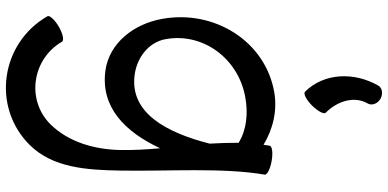

<svg xmlns="http://www.w3.org/2000/svg" viewBox="-358 -612 1339 663"><g transform="rotate(90 311.5 -280.5)"><path d="M276 -918C228 -835 231 -730 297 -664C304 -658 325 -669 345 -689C364 -709 376 -730 369 -736C329 -776 310 -835 338 -882C345 -896 338 -915 321 -925C304 -934 284 -931 276 -918ZM483 -542C482 -535 481 -528 480 -521C425 -554 362 -569 298 -558C122 -527 13 -351 45 -172C62 -74 128 12 224 25C350 42 435 -42 492 -164C496 -118 499 -72 498 -26C496 63 471 152 409 215C325 299 184 278 124 175C120 167 96 172 72 186C48 200 32 218 36 225C129 387 349 418 480 287C560 207 567 88 569 -25C572 -192 558 -378 583 -525C585 -533 564 -544 536 -549C508 -554 485 -551 483 -542ZM238 -76C178 -84 125 -125 115 -184C92 -314 184 -435 316 -458C370 -468 428 -463 473 -435C473 -402 474 -368 476 -335C438 -186 370 -58 238 -76Z"/></g></svg>

Font: Nupuram Medium
Style: Regular
Weight: 500
Designer: Santhosh Thottingal (santhosh.thottingal@gmail.com)
Foundry: SMC
Version: Version 1.000